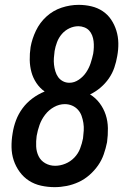

<svg xmlns="http://www.w3.org/2000/svg" viewBox="-20 -763 540 791"><path d="M205 8Q177 8 149.5 2Q122 -4 99.5 -18.5Q77 -33 61 -55Q45 -77 36.5 -102.5Q28 -128 27.5 -156.5Q27 -185 32 -214Q36 -241 46 -267.5Q56 -294 73 -317Q90 -340 113.5 -357.5Q137 -375 164 -386Q144 -400 130 -421Q116 -442 109.5 -466Q103 -490 102.5 -516Q102 -542 106 -569Q112 -603 128 -636.5Q144 -670 171.5 -695Q199 -720 234 -731.5Q269 -743 304 -743Q304 -743 304 -743Q304 -743 304 -743Q331 -743 356.5 -737Q382 -731 403 -717Q424 -703 438 -682Q452 -661 459.5 -636.5Q467 -612 467.5 -585.5Q468 -559 463 -532Q459 -508 451 -484.5Q443 -461 428.5 -440Q414 -419 394 -402Q374 -385 351 -374Q374 -360 390.5 -338Q407 -316 415.5 -290Q424 -264 424.5 -235Q425 -206 421 -177Q416 -152 407.5 -127.5Q399 -103 384 -81.5Q369 -60 348.5 -42Q328 -24 304 -13Q280 -2 255 3Q230 8 205 8ZM266 -422Q286 -422 304.5 -434.5Q323 -447 335 -465Q347 -483 353.5 -503Q360 -523 364 -542Q366 -555 366.5 -568Q367 -581 365.5 -593.5Q364 -606 359.5 -617.5Q355 -629 347 -637.5Q339 -646 327 -650.5Q315 -655 303 -655Q284 -655 266 -646.5Q248 -638 235 -623Q222 -608 215 -589.5Q208 -571 205 -553Q203 -539 202 -524.5Q201 -510 202.5 -496.5Q204 -483 208 -469.5Q212 -456 219.5 -445.5Q227 -435 239 -428.5Q251 -422 266 -422ZM207 -80Q228 -80 249 -88.5Q270 -97 286 -113.5Q302 -130 310 -151Q318 -172 322 -193Q324 -209 325 -225Q326 -241 323.5 -256.5Q321 -272 316 -286Q311 -300 301 -311Q291 -322 277 -328Q263 -334 247 -334Q247 -334 247 -334Q247 -334 247 -334Q224 -334 202.5 -322Q181 -310 166 -290.5Q151 -271 143 -248.5Q135 -226 131 -203Q128 -181 129 -159.5Q130 -138 139 -119.5Q148 -101 166.5 -90.5Q185 -80 207 -80Z"/></svg>

Font: Iosevka SS04 Semibold
Style: Italic
Weight: 600
Italic angle: -9°
Monospace: yes
Designer: Belleve Invis
Foundry: Belleve Invis
Version: Version 19.0.0; ttfautohint (v1.8.4)